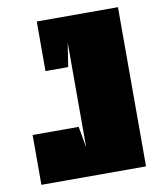

<svg xmlns="http://www.w3.org/2000/svg" viewBox="-75 -699 630 759"><g transform="rotate(-10 240.0 -319.5)"><path d="M230 -115V-535L215 -440H124V-639H450V0H30V-200H215Z"/></g></svg>

Font: Banana Brick
Style: Regular
Weight: 400
Designer: artmaker
Foundry: artmaker
Version: Version 4.000 2011 initial release